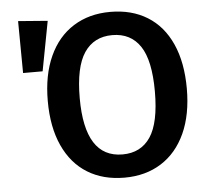

<svg xmlns="http://www.w3.org/2000/svg" viewBox="-52 -761 906 832"><g transform="rotate(-5 401.5 -345.5)"><path d="M759 -346Q759 -233 722 -152Q685 -71 617 -28Q549 15 457 15Q364 15 296 -27Q228 -69 191 -150Q154 -231 154 -345Q154 -457 191 -538.5Q228 -620 296.5 -663Q365 -706 457 -706Q550 -706 618 -664Q686 -622 722.5 -541Q759 -460 759 -346ZM293 -345Q293 -86 457 -86Q537 -86 578.5 -148Q620 -210 620 -346Q620 -481 578.5 -543Q537 -605 457 -605Q377 -605 335 -542.5Q293 -480 293 -345ZM184 -691 143 -475H58L56 -701Z"/></g></svg>

Font: Fira Sans Medium
Style: Regular
Weight: 500
Designer: bBox Type GmbH & Carrois Corporate GbR & Edenspiekermann AG
Foundry: bBox Type GmbH & Carrois Corporate GbR & Edenspiekermann AG
Version: Version 4.301